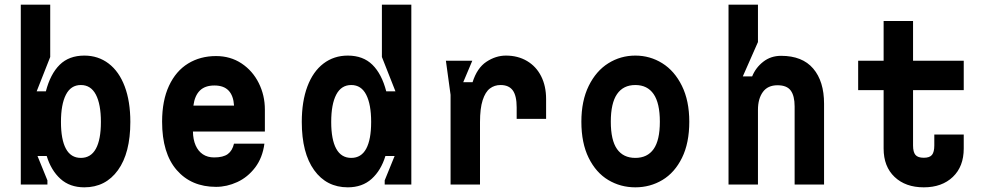

<svg xmlns="http://www.w3.org/2000/svg" viewBox="-20 -790 4240 822"><path d="M195 -770V-546L137 -399H176.4Q195.6 -473.2 235.5 -512.6Q275.4 -552 341 -552Q400.4 -552 445.1 -518Q489.8 -484 513.9 -420Q538 -356 538 -268Q538 -135 485 -61.5Q432 12 341 12Q279 12 238.9 -24.2Q198.8 -60.4 180 -122H140.6L183 -17.8V0H69V-770ZM412 -268Q412 -343.6 390.5 -384.8Q369 -426 326.2 -426Q283.4 -426 262.2 -384.5Q241 -343 241 -268Q241 -192.6 262.2 -153.3Q283.4 -114 326.2 -114Q369 -114 390.5 -153.2Q412 -192.4 412 -268Z M674 -269Q674 -359.4 703.5 -422.7Q733 -486 785.2 -518Q837.4 -550 905 -550Q966.6 -550 1014.1 -518.5Q1061.6 -487 1087.8 -434.4Q1114 -381.8 1114 -321V-227H806Q806.6 -192.6 817.5 -167.7Q828.4 -142.8 848.5 -129.4Q868.6 -116 896.8 -116Q935.6 -116 955.2 -130.4Q974.8 -144.8 981.8 -175H1112Q1104 -114.4 1072.2 -72.7Q1040.4 -31 995.7 -10.5Q951 10 905 10Q799 10 736.5 -62Q674 -134 674 -269ZM898 -424Q857.6 -424 835.6 -402.2Q813.6 -380.4 808 -338H982Q979.4 -380.4 958.7 -402.2Q938 -424 898 -424Z M1741 0H1627V-17.8L1669.4 -122H1630Q1611.2 -60.4 1571.1 -24.2Q1531 12 1469 12Q1378 12 1325 -61.5Q1272 -135 1272 -268Q1272 -356 1296.1 -420Q1320.2 -484 1364.9 -518Q1409.6 -552 1469 -552Q1534.6 -552 1574.5 -512.6Q1614.4 -473.2 1633.6 -399H1673L1615 -546V-770H1741ZM1569 -268Q1569 -343 1547.8 -384.5Q1526.6 -426 1483.8 -426Q1441 -426 1419.5 -384.8Q1398 -343.6 1398 -268Q1398 -192.4 1419.5 -153.2Q1441 -114 1483.8 -114Q1526.6 -114 1547.8 -153.3Q1569 -192.6 1569 -268Z M1909 -384 1889 -530H2002L1963.2 -438H2003.2Q2022.4 -499 2062.4 -525.5Q2102.4 -552 2146 -552Q2197.2 -552 2236.4 -528.8Q2275.6 -505.6 2296.8 -463.6Q2318 -421.6 2318 -366V-281H2192V-330Q2192 -380.4 2175.2 -403.2Q2158.4 -426 2123 -426Q2097 -426 2077.4 -411.2Q2057.8 -396.4 2046.4 -361.1Q2035 -325.8 2035 -267V0H1909Z M2700 -426Q2648.4 -426 2621.7 -387.2Q2595 -348.4 2595 -269Q2595 -189.6 2621.7 -151.8Q2648.4 -114 2700 -114Q2751.6 -114 2778.3 -151.8Q2805 -189.6 2805 -269Q2805 -348.4 2778.3 -387.2Q2751.6 -426 2700 -426ZM2700 -552Q2763 -552 2815.5 -519.2Q2868 -486.4 2899.5 -422.4Q2931 -358.4 2931 -269Q2931 -177.6 2899.8 -114.3Q2868.6 -51 2816.1 -19.5Q2763.6 12 2700 12Q2636.4 12 2583.9 -19.5Q2531.4 -51 2500.2 -114.3Q2469 -177.6 2469 -269Q2469 -358.4 2500.5 -422.4Q2532 -486.4 2584.5 -519.2Q2637 -552 2700 -552Z M3225 -770V-610L3160.2 -463H3200.2Q3215.4 -500.6 3247.8 -525.8Q3280.2 -551 3324 -551Q3415 -551 3461.5 -496.5Q3508 -442 3508 -346V0H3382V-334Q3382 -379.8 3365.3 -402.4Q3348.6 -425 3308.8 -425Q3266.8 -425 3245.9 -396Q3225 -367 3225 -320V0H3099V-770Z M4106 -214V-154Q4106 -77 4059.3 -32.5Q4012.6 12 3935 12Q3856.8 12 3809.9 -32.5Q3763 -77 3763 -154V-404H3654V-530H3763V-700H3889V-530H4106V-404H3889V-167.2Q3889 -139.2 3899.2 -126.9Q3909.4 -114.6 3935 -114.6Q3960.2 -114.6 3970.1 -126.9Q3980 -139.2 3980 -167.2V-214Z"/></svg>

Font: Fliege Mono Thin
Style: Regular
Weight: 100
Version: Version 0.020;Glyphs 3.3 (3306)